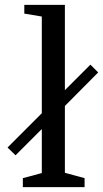

<svg xmlns="http://www.w3.org/2000/svg" viewBox="-20 -770 424 790"><path d="M80 -750H247V-399L352 -504L384 -472L247 -334V-59L328 -37V0H74V-37L152 -58V-239L44 -131L11 -163L152 -304V-702L80 -714Z"/></svg>

Font: Ledger
Style: Regular
Weight: 400
Designer: Denis Masharov
Foundry: Denis Masharov
Version: 1.001